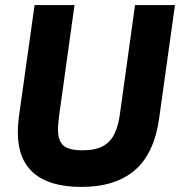

<svg xmlns="http://www.w3.org/2000/svg" viewBox="-20 -717 708 755"><path d="M300 18Q176 18 113 -36Q50 -90 50 -197Q50 -210 51 -225Q52 -240 54 -256L116 -697H273L213 -266Q211 -249 209.5 -235Q208 -221 208 -207Q208 -165 228.5 -145.5Q249 -126 304 -126Q356 -126 386 -143Q416 -160 431 -192.5Q446 -225 452 -272L511 -697H668L606 -253Q587 -114 510.5 -48Q434 18 300 18Z"/></svg>

Font: Hanken Grotesk Black
Style: Italic
Weight: 900
Italic angle: -8°
Designer: Alfredo Marco Pradil
Foundry: Hanken Design Co.
Version: Version 3.013